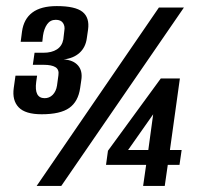

<svg xmlns="http://www.w3.org/2000/svg" viewBox="-20 -614 653 634"><path d="M117.6 -236.7Q63.6 -236.7 41.7 -259.6Q19.7 -282.5 25.4 -323.6L31.1 -364.1H102.5L99.5 -343.1Q92.6 -290.4 126.8 -289.8Q142.7 -289.5 154 -300.8Q165.2 -312.2 168.2 -331.2L172.9 -365.6Q175.8 -384.4 163.1 -392.2Q150.4 -400 124.3 -400H88.4L94.1 -439.8H123.2Q150.7 -439.8 167.9 -450.9Q185.1 -462 189.1 -484L192.5 -513.2Q195.1 -527.3 188.1 -538Q181.1 -548.6 164.2 -548.6Q146 -548.6 135.7 -534Q125.4 -519.5 122 -496.5L119.7 -476H48.3L52.7 -509.9Q58.4 -551.3 86.8 -572.6Q115.2 -593.9 167.6 -593.9Q228.5 -593.9 252.5 -574.8Q276.4 -555.7 270.7 -515.6L266.7 -488Q262.7 -457.7 242.7 -439.6Q222.7 -421.4 190.2 -417.8Q221.9 -415.9 237.6 -397.8Q253.4 -379.7 248.4 -349L244.7 -323.6Q238.3 -278.5 208.7 -257.6Q179.1 -236.7 117.6 -236.7ZM101 0 504.7 -589.1H587.3L182.3 0ZM452.6 0 462.6 -69.6H330.1L336.5 -116.2L511 -355H574L541.1 -118.6H579.8L572.7 -69.6H534L524 0ZM402.9 -118.6H469.7L485.8 -236.6Z"/></svg>

Font: Alumni Sans SC Thin
Style: Italic
Weight: 100
Italic angle: -8°
Designer: Robert E. Leuschke
Foundry: Robert E. Leuschke
Version: Version 1.016